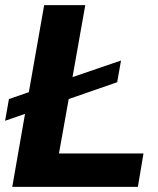

<svg xmlns="http://www.w3.org/2000/svg" viewBox="-20 -732 618 752"><path d="M439 -410 249 -344 211 -131H542L520 0H28L78 -286L0 -259L15 -344L93 -371L153 -712H314L264 -430L454 -495Z"/></svg>

Font: Creato Display ExtraBold
Style: Italic
Weight: 800
Italic angle: -10°
Version: Version 1.000